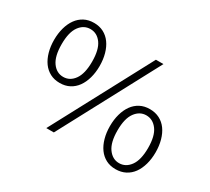

<svg xmlns="http://www.w3.org/2000/svg" viewBox="-133 -897 1229 1125"><g transform="rotate(30 481.5 -334.0)"><path d="M213 -268Q176 -268 147.5 -283Q119 -298 99.5 -325Q80 -352 69.5 -389.5Q59 -427 59 -471Q59 -515 69.5 -552.5Q80 -590 99.5 -617Q119 -644 147.5 -659Q176 -674 213 -674Q250 -674 278.5 -659Q307 -644 326.5 -617Q346 -590 356.5 -552.5Q367 -515 367 -471Q367 -427 356.5 -389.5Q346 -352 326.5 -325Q307 -298 278.5 -283Q250 -268 213 -268ZM213 -309Q258 -309 287 -349.5Q316 -390 316 -471Q316 -552 287 -592Q258 -632 213 -632Q168 -632 139 -592Q110 -552 110 -471Q110 -390 139 -349.5Q168 -309 213 -309ZM278 0 634 -668H685L329 0ZM749 6Q712 6 683.5 -9Q655 -24 635.5 -51Q616 -78 605.5 -115.5Q595 -153 595 -197Q595 -241 605.5 -278.5Q616 -316 635.5 -343Q655 -370 683.5 -385Q712 -400 749 -400Q786 -400 815 -385Q844 -370 863.5 -343Q883 -316 893.5 -278.5Q904 -241 904 -197Q904 -153 893.5 -115.5Q883 -78 863.5 -51Q844 -24 815 -9Q786 6 749 6ZM749 -35Q794 -35 823.5 -75.5Q853 -116 853 -197Q853 -278 823.5 -318Q794 -358 749 -358Q705 -358 675.5 -318Q646 -278 646 -197Q646 -116 675.5 -75.5Q705 -35 749 -35Z"/></g></svg>

Font: Celebes Light
Style: Regular
Weight: 300
Designer: Anugrah Pasau
Foundry: Lafontype
Version: Version 1.000; ttfautohint (v1.8.4)